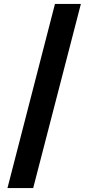

<svg xmlns="http://www.w3.org/2000/svg" viewBox="-20 -834 449 978"><path d="M18 124 260 -814H392L149 124Z"/></svg>

Font: Mozilla Text ExtraLight
Style: Regular
Weight: 200
Designer: Studio DRAMA
Foundry: Studio DRAMA
Version: Version 1.000